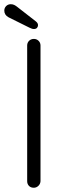

<svg xmlns="http://www.w3.org/2000/svg" viewBox="-34 -883 304 903"><path d="M156.5 -669V-31Q155.8 -17.8 146.5 -8.9Q137.2 0 125 0Q110.5 0 102.1 -8.9Q93.8 -17.8 93.8 -31V-669Q93.8 -682.2 102.8 -691.1Q111.8 -700 125.5 -700Q138.2 -700 147.4 -691.1Q156.5 -682.2 156.5 -669ZM125.2 -746.5Q119.5 -746.5 114.2 -748.8Q109 -751 103.8 -753.2L6 -801.8Q-13.8 -812.8 -13.8 -833Q-13.8 -845.5 -5.1 -854.4Q3.5 -863.2 16.8 -863.2Q25.5 -863.2 32.8 -859.8Q40 -856.2 45.5 -851.8L134.5 -782.5Q139.5 -778.5 142.1 -774.2Q144.8 -770 144.8 -764.5Q144.8 -757.5 140 -752Q135.2 -746.5 125.2 -746.5Z"/></svg>

Font: Quicksand Variable Light
Style: Regular
Weight: 300
Designer: Andrew Paglinawan
Foundry: Andrew Paglinawan
Version: Version 3.004